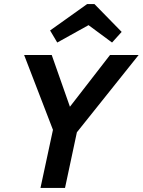

<svg xmlns="http://www.w3.org/2000/svg" viewBox="-20 -919 698 939"><path d="M178 0 239 -284 98 -650H233L322 -397L518 -650H658L356 -272L298 0ZM260 -711 225 -770 406 -899H442L575 -763L528 -711L413 -796Z"/></svg>

Font: Sometype Mono
Style: Bold Italic
Weight: 700
Italic angle: -12°
Monospace: yes
Designer: Ryoichi Tsunekawa
Foundry: Dharma Type
Version: Version 1.000; ttfautohint (v1.8.3)